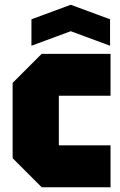

<svg xmlns="http://www.w3.org/2000/svg" viewBox="-20 -786 505 806"><path d="M33 -122V-438L155 -560H444V-384H227V-176H444V0H155ZM112 -594V-705L277 -766L442 -705V-594L277 -655Z"/></svg>

Font: Tektur SemiCondensed ExtraBold
Style: Regular
Weight: 800
Width: 4
Designer: Adam Jagosz
Foundry: Adam Jagosz
Version: Version 1.005;gftools[0.9.30]